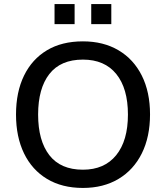

<svg xmlns="http://www.w3.org/2000/svg" viewBox="-20 -918 819 947"><path d="M59 -353Q59 -464 98.5 -545Q138 -626 211.5 -670Q285 -714 389 -714Q490 -714 564.5 -670Q639 -626 679.5 -545Q720 -464 720 -354Q720 -243 679.5 -161.5Q639 -80 564.5 -35.5Q490 9 389 9Q286 9 212 -35.5Q138 -80 98.5 -161.5Q59 -243 59 -353ZM168 -353Q168 -224 223.5 -152.5Q279 -81 389 -81Q495 -81 553 -152.5Q611 -224 611 -353Q611 -482 553.5 -553Q496 -624 389 -624Q279 -624 223.5 -553Q168 -482 168 -353ZM430 -799V-898H529V-799ZM249 -799V-898H348V-799Z"/></svg>

Font: Mulish SemiBold
Style: Regular
Weight: 600
Designer: Vernon Adams
Foundry: Vernon Adams
Version: Version 3.603; ttfautohint (v1.8.3)